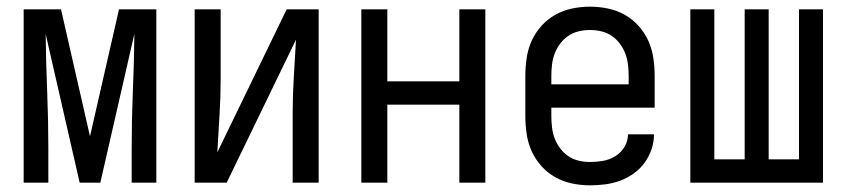

<svg xmlns="http://www.w3.org/2000/svg" viewBox="-20 -548 2540 576"><path d="M51 0V-520H163L250 -139L337 -520H449V0H375V-104Q375 -188 378.5 -271.5Q382 -355 383 -438V-446L281 0H219L117 -446Q118 -360 121.5 -274.5Q125 -189 125 -104V0Z M564 0V-520H642V-312Q642 -257 638.5 -202Q635 -147 632 -91L840 -520H936V0H858V-208Q858 -263 861.5 -318Q865 -373 868 -429L660 0Z M1064 0V-520H1142V-304H1358V-520H1436V0H1358V-234H1142V0Z M1750 8Q1723 8 1696.5 2.5Q1670 -3 1646.5 -16Q1623 -29 1604.5 -49.5Q1586 -70 1575 -94.5Q1564 -119 1560 -146Q1556 -173 1556 -200V-320Q1556 -347 1560 -374Q1564 -401 1575 -425.5Q1586 -450 1604.5 -470.5Q1623 -491 1646.5 -504Q1670 -517 1696.5 -522.5Q1723 -528 1750 -528Q1777 -528 1803.5 -522.5Q1830 -517 1853.5 -504Q1877 -491 1895.5 -470.5Q1914 -450 1925 -425.5Q1936 -401 1940 -374Q1944 -347 1944 -320V-225H1634V-200Q1634 -183 1636 -166Q1638 -149 1644 -133Q1650 -117 1660.5 -103Q1671 -89 1685 -79.5Q1699 -70 1716 -66Q1733 -62 1750 -62Q1770 -62 1789.5 -65.5Q1809 -69 1826 -79.5Q1843 -90 1853.5 -107.5Q1864 -125 1864 -145H1942Q1942 -122 1934.5 -100Q1927 -78 1913.5 -59.5Q1900 -41 1881 -27.5Q1862 -14 1840.5 -6Q1819 2 1796 5Q1773 8 1750 8ZM1866 -295V-320Q1866 -337 1864 -354Q1862 -371 1856 -387Q1850 -403 1839.5 -417Q1829 -431 1815 -440.5Q1801 -450 1784 -454Q1767 -458 1750 -458Q1733 -458 1716 -454Q1699 -450 1685 -440.5Q1671 -431 1660.5 -417Q1650 -403 1644 -387Q1638 -371 1636 -354Q1634 -337 1634 -320V-295Z M2051 0V-520H2123V-70H2214V-520H2286V-70H2377V-520H2449V0Z"/></svg>

Font: Iosevka
Style: Regular
Weight: 400
Monospace: yes
Designer: Belleve Invis
Foundry: Belleve Invis
Version: Version 33.2.3; ttfautohint (v1.8.4)